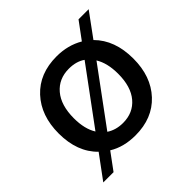

<svg xmlns="http://www.w3.org/2000/svg" viewBox="-170 -733 938 938"><g transform="rotate(-45 298.5 -264.5)"><path d="M299 9Q218 9 160 -27L96 60H25L115 -62Q40 -135 40 -263Q40 -386 110 -461.5Q180 -537 299 -537Q377 -537 438 -501L503 -589H573L483 -466Q557 -392 557 -264Q557 -141 487 -66Q417 9 299 9ZM299 -77Q369 -77 410.5 -126Q452 -175 452 -264Q452 -338 423 -385L214 -101Q250 -77 299 -77ZM145 -263Q145 -189 174 -143L384 -428Q350 -452 299 -452Q229 -452 187 -402.5Q145 -353 145 -263Z"/></g></svg>

Font: Mona Sans Medium
Style: Regular
Weight: 500
Designer: Deni Anggara
Foundry: GitHub
Version: Version 2.000;Glyphs 3.2.3 (3260)